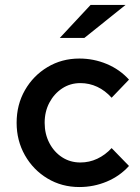

<svg xmlns="http://www.w3.org/2000/svg" viewBox="-20 -745 563 774"><path d="M300 9Q229 9 171.5 -25.5Q114 -60 80.5 -119Q47 -178 47 -250Q47 -323 80.5 -381.5Q114 -440 171.5 -474.5Q229 -509 300 -509Q358 -509 410.5 -487Q463 -465 500 -424L430 -351Q404 -380 372 -395Q340 -410 304 -410Q263 -410 230.5 -388.5Q198 -367 179 -331Q160 -295 160 -250Q160 -205 179 -168.5Q198 -132 230.5 -111Q263 -90 304 -90Q340 -90 372 -105Q404 -120 430 -148L500 -76Q463 -35 410.5 -13Q358 9 300 9ZM221 -592 345 -725H486L320 -592Z"/></svg>

Font: Red Hat Text Medium
Style: Regular
Weight: 500
Designer: Pentagram, MCKL
Foundry: Pentagram, MCKL
Version: Version 1.023